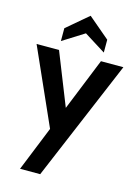

<svg xmlns="http://www.w3.org/2000/svg" viewBox="-143 -822 823 1141"><g transform="rotate(15 268.5 -251.5)"><path d="M98 242 209 -33 1 -500H139L267 -178L397 -500H535L222 242ZM136 -554V-633L268 -745L400 -633V-554L268 -637Z"/></g></svg>

Font: Cabin Resolve
Style: Bold-Resolve
Weight: 700
Designer: Pablo Impallari
Foundry: Pablo Impallari. http://www.impallari.com Igino Marini. http://www.ikern.com
Version: Version 3.001